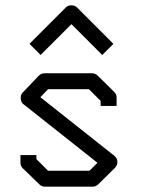

<svg xmlns="http://www.w3.org/2000/svg" viewBox="-20 -752 580 723"><path d="M112 -566 91 -587 228 -724Q236 -732 248 -732Q262 -732 270 -724L407 -587L386 -566L365 -545L249 -661L133 -545ZM359 -372 315 -416H161L132 -386L411 -165Q422 -155.5 422 -143Q422 -129 413 -120L350 -58Q341 -49 329 -49H149Q137 -49 128 -58L66 -118Q57 -127 57 -140V-168H117V-153L161 -109H317L347 -139L69 -359Q59.5 -365.5 58 -381V-384.5Q58 -396 66 -404L126 -467Q135 -476 148 -476H327Q339 -476 348 -467L410 -406Q419 -397 419 -385V-353H359Z"/></svg>

Font: IBM 3270
Style: Regular
Weight: 400
Monospace: yes
Version: Version 2.3.1